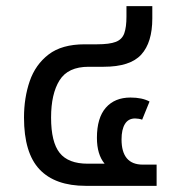

<svg xmlns="http://www.w3.org/2000/svg" viewBox="-20 -604 579 624"><path d="M259 0Q159 0 108.5 -53.5Q58 -107 58 -222Q58 -286 76.5 -340Q95 -394 138 -427Q181 -460 255 -460H295Q336 -460 356.5 -468Q377 -476 384 -496Q391 -516 391 -550V-584H475V-544Q475 -466 439 -426.5Q403 -387 317 -387H268Q201 -387 173.5 -343Q146 -299 146 -222Q146 -142 174 -107Q202 -72 265 -72H320Q295 -102 295 -156Q295 -221 324 -254Q353 -287 404 -287Q442 -287 466 -274L442 -215Q437 -217 430.5 -218Q424 -219 419 -219Q397 -219 386 -201Q375 -183 375 -151Q375 -69 444 -69H489V0Z"/></svg>

Font: TSCustom
Style: Regular
Weight: 400
Designer: Monotype Design Team
Foundry: Monotype Imaging Inc.
Version: Version 2.004; ttfautohint (v1.8.3) -l 8 -r 50 -G 200 -x 14 